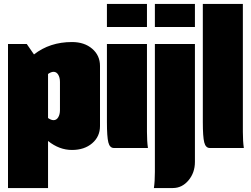

<svg xmlns="http://www.w3.org/2000/svg" viewBox="-20 -740 1254 960"><path d="M20 -520H113.8L149.9 -467.8Q229 -529.8 339.8 -529.8Q401.9 -529.8 440.9 -496.3Q480 -462.9 480 -410.2V-109.9Q480 -57.1 440.9 -23.7Q401.9 9.8 339.8 9.8Q276.4 9.8 220.2 -35.2V200.2H20ZM220.2 -370.1V-149.9Q235.4 -139.2 248 -139.2Q262.2 -139.2 271 -153.3Q279.8 -167.5 279.8 -189.9V-330.1Q279.8 -352.5 271 -366.7Q262.2 -380.9 248 -380.9Q235.4 -380.9 220.2 -370.1Z M514.6 -605V-720.2H714.8V-605ZM514.6 -520H714.8V-80.1Q714.8 -33.2 719.7 0H549.8Q528.8 0 521.7 -28.1Q514.6 -56.2 514.6 -129.9Z M754.4 -605V-720.2H954.6V-605ZM954.6 -520V69.8Q954.6 123.5 922.4 161.9Q890.1 200.2 844.2 200.2H749.5Q754.4 167 754.4 120.1V-520Z M994.1 -720.2H1194.3V-80.1Q1194.3 -33.2 1199.2 0H1029.3Q1008.3 0 1001.2 -28.1Q994.1 -56.2 994.1 -129.9Z"/></svg>

Font: Mikodacs
Style: Regular
Weight: 400
Designer: gluk (gluksza@wp.pl)
Foundry: gluk (gluksza@wp.pl)
Version: Version 0.28